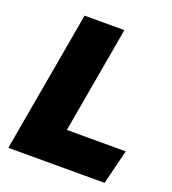

<svg xmlns="http://www.w3.org/2000/svg" viewBox="-130 -809 813 907"><g transform="rotate(20 276.0 -355.0)"><path d="M15 0 140 -710H340L246 -174H542L499 0Z"/></g></svg>

Font: Livvic Black
Style: Italic
Weight: 900
Italic angle: -10°
Designer: Jacques Le Bailly, Baron von Fonthausen
Version: Version 1.001; ttfautohint (v1.8.2)